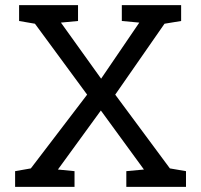

<svg xmlns="http://www.w3.org/2000/svg" viewBox="-20 -731 787 751"><path d="M39.1 0V-61.5L100.6 -72.3L320.8 -360.8L116.7 -638.2L54.7 -648.9V-710.9H285.2V-648.9L218.3 -642.6L375.5 -423.3L524.9 -642.6L456.5 -648.9V-710.9H688.5V-648.9L623.5 -638.2L430.7 -360.8L644.5 -72.3L707.5 -61.5V0H474.1V-61.5L543 -67.9L374.5 -298.8L206.5 -67.9L271.5 -61.5V0Z"/></svg>

Font: Hanuman
Style: Regular
Weight: 400
Designer: Danh Hong
Foundry: Danh Hong
Version: Version 9.000